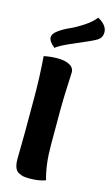

<svg xmlns="http://www.w3.org/2000/svg" viewBox="-140 -987 609 1041"><g transform="rotate(15 164.0 -466.5)"><path d="M52 -231V-431Q52 -541 43 -658Q81 -666 122 -666Q160 -666 186.5 -652.5Q213 -639 213 -611Q213 -606 209.5 -530.5Q206 -455 206 -404V-203Q206 -91 230 -11Q193 3 139 3Q119 3 106 0.5Q93 -2 78.5 -9.5Q64 -17 57 -35.5Q50 -54 50 -83Q50 -102 51 -154.5Q52 -207 52 -231ZM304 -822Q280 -807 193 -770.5Q106 -734 88 -716Q53 -744 53 -767Q53 -786 79 -805.5Q105 -825 139 -840Q173 -855 213.5 -881.5Q254 -908 275 -936Q328 -907 328 -867Q328 -838 304 -822Z"/></g></svg>

Font: Overlock Black
Style: Regular
Weight: 900
Designer: Dario Muhafara
Foundry: Dario Manuel Muhafara
Version: Version 1.002